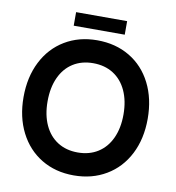

<svg xmlns="http://www.w3.org/2000/svg" viewBox="-92 -922 932 1019"><g transform="rotate(10 374.0 -412.0)"><path d="M39 -348Q39 -456 81 -538.8Q123 -621.5 198.8 -667Q274.5 -712.5 372.5 -712.5Q472 -712.5 548 -667.2Q624 -622 666 -539.2Q708 -456.5 708 -348Q708 -240 665.8 -157.5Q623.5 -75 547.2 -29.8Q471 15.5 372.5 15.5Q274 15.5 198.5 -30Q123 -75.5 81 -158Q39 -240.5 39 -348ZM372.5 -108Q435 -108 481.2 -137.2Q527.5 -166.5 552.5 -220.8Q577.5 -275 577.5 -348Q577.5 -421.5 552.5 -476Q527.5 -530.5 481.2 -559.8Q435 -589 372.5 -589Q310.5 -589 264.5 -560Q218.5 -531 193.5 -476.5Q168.5 -422 168.5 -348Q168.5 -274.5 193.5 -220.2Q218.5 -166 264.5 -137Q310.5 -108 372.5 -108ZM235.5 -840H510.5V-767H235.5Z"/></g></svg>

Font: HK Grotesk
Style: Bold
Weight: 700
Designer: Alfredo Marco Pradil
Foundry: Hanken Design Co.
Version: Version 3.001